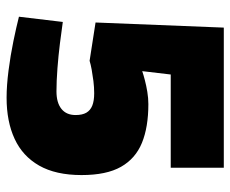

<svg xmlns="http://www.w3.org/2000/svg" viewBox="-79 -620 712 594"><g transform="rotate(90 277.0 -323.0)"><path d="M282.3 12.6Q244.8 12.6 198 6.6Q151.3 0.6 107.2 -8.5Q63.1 -17.6 31.7 -25.6L47.9 -161.3Q75.5 -157.3 113.7 -152.5Q151.9 -147.7 191.6 -144.7Q231.4 -141.7 262.6 -141.7Q297.7 -141.7 316.8 -157Q335.9 -172.2 335.9 -200.9Q335.9 -221.6 328.7 -234.1Q321.4 -246.6 306.7 -252.5Q292 -258.4 268.3 -258.4Q249.9 -258.4 230.6 -256Q211.4 -253.5 195.2 -250.6Q179 -247.6 168.1 -244.2L49.6 -262.6L65.4 -659.4H498.9V-495.2H210.5L200.1 -407Q211.4 -410.9 228.1 -415.2Q244.8 -419.6 264.3 -422.8Q283.7 -426 302.1 -426Q373.4 -426 422 -406.1Q470.6 -386.2 496.1 -341.3Q521.6 -296.4 521.6 -219.2Q521.6 -139.7 492.4 -88.3Q463.1 -36.9 409.5 -12.2Q356 12.6 282.3 12.6Z"/></g></svg>

Font: TitilliumWeb ExtraLight
Style: Regular
Weight: 400
Designer: Mohamed Gaber, Accademia di Belle Arti di Urbino and others
Foundry: Kief Type Foundry, Accademia di Belle Arti di Urbino and others
Version: Version 3.000; ttfautohint (v1.8.2)